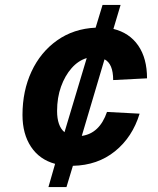

<svg xmlns="http://www.w3.org/2000/svg" viewBox="-20 -745 640 777"><path d="M176 12 203 -82Q140 -99 105.5 -151Q71 -203 71 -280Q71 -377 107.5 -455.5Q144 -534 211 -581.5Q278 -629 367 -633L395 -725H468L439 -628Q504 -612 539.5 -560.5Q575 -509 575 -428L438 -421Q438 -487 403 -505L311 -195Q383 -205 413 -292L545 -285Q516 -190 445.5 -133Q375 -76 275 -74L249 12ZM211 -296Q211 -235 241 -210L331 -510Q297 -500 270 -469.5Q243 -439 227 -394.5Q211 -350 211 -296Z"/></svg>

Font: Geist Mono
Style: Bold Italic
Weight: 700
Italic angle: -12°
Monospace: yes
Designer: Basement.studio, Andrés Briganti, Mateo Zaragoza
Foundry: Basement.studio, Vercel, Andrés Briganti, Guido Ferreyra, Mateo Zaragoza
Version: Version 1.500; ttfautohint (v1.8.4.7-5d5b)